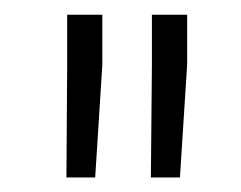

<svg xmlns="http://www.w3.org/2000/svg" viewBox="-20 -770 328 261"><path d="M119.1 -750V-682.1L109.4 -528.8H70.3L71.3 -679.2V-750ZM234.4 -750V-682.1L224.6 -528.8H185.1L186.5 -680.7V-750Z"/></svg>

Font: Vazirmatn RD UI ExtraLight
Style: Regular
Weight: 200
Designer: Saber Rastikerdar
Foundry: Saber Rastikerdar
Version: Version 33.003